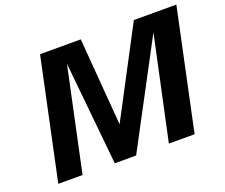

<svg xmlns="http://www.w3.org/2000/svg" viewBox="-118 -902 1266 1082"><g transform="rotate(-20 515.0 -361.0)"><path d="M59.6 0 212.9 -721.7H457L499 -197.3L775.4 -721.7H1030.3L877 0H722.7L855.5 -619.1L526.4 0H398.4L336.9 -619.1L205.1 0Z"/></g></svg>

Font: FreeUniversal
Style: BoldItalic
Weight: 700
Italic angle: -11°
Version: Version 1.001 March 22, 2017